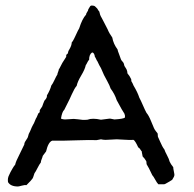

<svg xmlns="http://www.w3.org/2000/svg" viewBox="-20 -669 704 696"><path d="M429 -438 431 -430Q432 -428 434.5 -424.5Q437 -421 438.5 -418Q440 -415 441 -411Q442 -407 442 -403Q450 -394 455 -383Q456 -381 456 -378.5Q456 -376 456 -375Q461 -367 464 -359Q479 -334 485 -315Q490 -306 498 -287.5Q506 -269 511 -260Q519 -251 527.5 -230Q536 -209 538 -205Q540 -200 545 -193.5Q550 -187 551 -186Q552 -184 552 -178Q552 -172 554 -170Q556 -166 560 -156.5Q564 -147 568 -139.5Q572 -132 576 -127Q578 -120 585.5 -106Q593 -92 595 -83Q599 -74 608 -63Q608 -58 610 -49Q612 -40 612 -38Q613 -32 609 -25.5Q605 -19 604 -17Q602 -16 590 -8.5Q578 -1 574.5 -1Q571 -1 554 -1Q549 -6 542.5 -18Q536 -30 532 -34Q518 -64 513 -71Q511 -73 511 -78Q511 -83 510 -85Q505 -94 497 -102Q497 -105 495.5 -110.5Q494 -116 494 -120Q493 -121 491.5 -123Q490 -125 488.5 -127.5Q487 -130 486 -131L481 -135Q470 -159 464 -162Q452 -161 431.5 -162.5Q411 -164 403 -164Q396 -164 384 -163Q372 -162 363 -162Q354 -162 346 -164Q331 -161 330 -161Q305 -162 263 -160.5Q221 -159 207 -159H169Q155 -154 147 -120L135 -104Q134 -99 131 -92Q128 -85 128 -80Q123 -74 116 -60Q109 -46 105 -41Q104 -39 102 -32Q100 -25 98 -22Q96 -18 76 2Q70 1 59 4Q48 7 45 7Q18 7 9 -9Q8 -17 9 -23Q10 -29 14 -36.5Q18 -44 18 -45Q19 -47 25 -57.5Q31 -68 35 -72Q37 -83 51 -110L68 -145Q68 -150 70.5 -154.5Q73 -159 76.5 -164Q80 -169 81 -172Q82 -174 83 -179Q84 -184 86 -187Q87 -189 89 -193Q91 -197 92 -200Q95 -208 100 -217Q103 -221 106.5 -230.5Q110 -240 113 -244L119 -258Q120 -259 122 -260.5Q124 -262 124 -263Q124 -264 124 -267Q124 -270 125 -271Q126 -273 129 -277Q132 -281 133 -283Q134 -286 136.5 -293Q139 -300 141 -304L146 -310Q151 -317 150 -323Q162 -343 166 -359Q171 -365 177.5 -379Q184 -393 188 -399Q188 -402 190.5 -408Q193 -414 193 -417Q196 -421 200 -429.5Q204 -438 206 -441Q208 -445 213 -452Q218 -459 220 -463Q220 -464 220 -467Q220 -470 221 -471Q222 -472 224 -473.5Q226 -475 226 -476L228 -484Q229 -486 232.5 -492Q236 -498 238 -504Q240 -510 240 -515Q244 -519 248.5 -528.5Q253 -538 254 -540Q264 -562 267 -566Q278 -601 292 -616Q292 -620 296 -625.5Q300 -631 300 -635Q301 -636 303 -640Q305 -644 307 -646.5Q309 -649 313 -649Q317 -649 320.5 -648Q324 -647 327 -643.5Q330 -640 331.5 -639Q333 -638 336 -632L340 -627Q341 -621 343 -615.5Q345 -610 349 -603.5Q353 -597 354 -594Q357 -588 362 -578.5Q367 -569 370 -563Q376 -548 387 -533Q391 -510 406 -490Q407 -484 411.5 -473Q416 -462 418 -455Q419 -451 423.5 -446.5Q428 -442 429 -438ZM433 -243V-250Q431 -256 431 -257Q425 -265 403 -306Q396 -328 381 -348Q378 -358 369 -374.5Q360 -391 357 -397L346 -422Q345 -423 340 -432.5Q335 -442 333 -447Q331 -449 328.5 -455Q326 -461 324 -463Q322 -478 314 -479Q303 -472 303 -452Q300 -450 296.5 -442.5Q293 -435 291 -433Q288 -418 274.5 -395.5Q261 -373 258 -358Q250 -349 240 -326.5Q230 -304 228 -301L213 -271Q205 -264 201 -239Q208 -236 215.5 -236Q223 -236 232.5 -237Q242 -238 247 -238Q252 -238 263 -236.5Q274 -235 279.5 -234.5Q285 -234 297 -235Q315 -242 346 -235L377 -239Q381 -239 387 -237.5Q393 -236 395 -236Q428 -238 433 -243Z"/></svg>

Font: FuturaRenner
Style: Regular
Weight: 400
Designer: BSozoo
Foundry: BSozoo
Version: Version 1.001;PS 001.001;hotconv 1.0.70;makeotf.lib2.5.58329